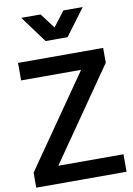

<svg xmlns="http://www.w3.org/2000/svg" viewBox="-106 -1070 788 1135"><g transform="rotate(-10 288.0 -502.0)"><path d="M17 0H559V-105H168L550 -656V-745H39V-640H399L17 -90ZM104 -1004 222 -844H354L473 -1004H357L288 -914L220 -1004Z"/></g></svg>

Font: Mluvka SemiBold
Style: Regular
Weight: 600
Designer: Modified by Jiří Krblich, Original typeface by Gumpita Rahayu
Foundry: Gumpita Rahayu & Jiří Krblich
Version: Version 2.000;Glyphs 3.1.1 (3134)